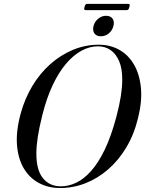

<svg xmlns="http://www.w3.org/2000/svg" viewBox="-20 -936 731 966"><path d="M476.5 -711Q535 -711 580.8 -685Q626.5 -659 654.5 -610.5Q682.5 -562 689 -494Q695.5 -426 674.5 -342Q654.5 -259 615.2 -193.8Q576 -128.5 523.2 -83Q470.5 -37.5 409.2 -13.8Q348 10 282.5 10Q223 10 175.8 -15.2Q128.5 -40.5 99.8 -88.8Q71 -137 65.5 -206.8Q60 -276.5 84 -364.5Q104.5 -439.5 142.5 -503Q180.5 -566.5 232.8 -613Q285 -659.5 347 -685.2Q409 -711 476.5 -711ZM286 1.5Q325 1.5 363.5 -16.8Q402 -35 438.2 -75.5Q474.5 -116 506.8 -182.8Q539 -249.5 565 -346.5Q580.5 -405 587.8 -451.2Q595 -497.5 595 -533Q595.5 -590.5 579.5 -628Q563.5 -665.5 536 -684.2Q508.5 -703 474 -703Q432.5 -703.5 391.2 -681.5Q350 -659.5 313 -616.2Q276 -573 245.2 -508Q214.5 -443 193 -357Q177.5 -295 170.2 -247.8Q163 -200.5 163 -165Q162.5 -80.5 196 -39.5Q229.5 1.5 286 1.5ZM487.5 -753.5Q465 -753.5 455 -768Q445 -782.5 450.5 -805Q456 -827 473.8 -841.8Q491.5 -856.5 513.5 -856.5Q536.5 -856.5 546.5 -841.8Q556.5 -827 550.5 -805Q545 -782.5 527.5 -768Q510 -753.5 487.5 -753.5ZM405 -900.5Q407.5 -910 410.5 -913.2Q413.5 -916.5 419.5 -916.5H624.5Q630.5 -916.5 632 -913.5Q633.5 -910.5 631 -900.5Q628.5 -891.5 625.5 -888.2Q622.5 -885 616.5 -885H411.5Q405.5 -885 404.2 -888.2Q403 -891.5 405 -900.5Z"/></svg>

Font: Fraunces 120pt
Style: Italic
Weight: 400
Italic angle: -16°
Version: Version 1.000;[b76b70a41]